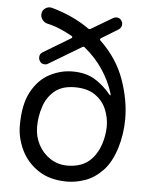

<svg xmlns="http://www.w3.org/2000/svg" viewBox="-54 -805 684 866"><g transform="rotate(5 287.5 -372.0)"><path d="M454 -688 379 -642Q370 -636 378 -630Q454 -557 486.5 -465.5Q519 -374 519 -288Q519 -253 514 -220Q509 -187 500 -158Q479 -89 442 -51Q405 -13 363 1.5Q321 16 282 16Q204 16 152 -18.5Q100 -53 74 -107Q48 -161 48 -218Q48 -314 79.5 -371.5Q111 -429 161 -455Q211 -481 264 -481Q325 -481 365.5 -456Q406 -431 437 -393Q441 -388 443 -389Q445 -390 443 -396Q427 -450 393 -501.5Q359 -553 310 -593Q304 -599 297 -594L150 -506Q145 -502 136 -502Q120 -502 112 -516Q108 -523 108 -531Q108 -547 121 -555L244 -629Q249 -631 249 -635Q249 -639 244 -641Q219 -655 191 -667Q163 -679 132 -686Q119 -689 110 -700Q101 -711 101 -724Q101 -740 112 -750Q123 -760 137 -760Q143 -760 146 -759Q196 -745 239 -725Q282 -705 317 -680Q323 -676 329 -680L425 -737Q432 -741 440 -741Q456 -741 464 -727Q468 -722 468 -713Q468 -697 454 -688ZM435 -205Q437 -216 438 -226.5Q439 -237 439 -247Q439 -288 423 -325.5Q407 -363 372 -387Q337 -411 281 -411Q223 -411 189 -382.5Q155 -354 140.5 -309.5Q126 -265 126 -218Q126 -175 145.5 -138Q165 -101 199.5 -78.5Q234 -56 277 -56Q345 -56 384 -96Q423 -136 435 -205Z"/></g></svg>

Font: Kiwi Maru
Style: Regular
Weight: 400
Designer: Hiroki-Chan
Version: Version 1.100